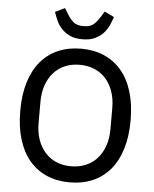

<svg xmlns="http://www.w3.org/2000/svg" viewBox="-61 -971 830 1033"><g transform="rotate(5 354.0 -454.0)"><path d="M354 12Q286 12 231 -11.5Q176 -35 137 -80.5Q98 -126 77 -193.5Q56 -261 56 -349Q56 -437 77 -504.5Q98 -572 137 -617.5Q176 -663 231 -686.5Q286 -710 354 -710Q422 -710 477 -686.5Q532 -663 571 -617.5Q610 -572 631 -504.5Q652 -437 652 -349Q652 -261 631 -193.5Q610 -126 571 -80.5Q532 -35 477 -11.5Q422 12 354 12ZM354 -75Q397 -75 433 -90Q469 -105 494.5 -133.5Q520 -162 534 -202Q548 -242 548 -292V-406Q548 -456 534 -496Q520 -536 494.5 -564.5Q469 -593 433 -608Q397 -623 354 -623Q310 -623 274.5 -608Q239 -593 213.5 -564.5Q188 -536 174 -496Q160 -456 160 -406V-292Q160 -242 174 -202Q188 -162 213.5 -133.5Q239 -105 274.5 -90Q310 -75 354 -75ZM355 -761Q314 -761 287 -774Q260 -787 242 -806.5Q224 -826 213.5 -849.5Q203 -873 196 -895L248 -920L268 -887Q283 -863 301 -847.5Q319 -832 355 -832Q391 -832 409 -847.5Q427 -863 442 -887L462 -920L514 -895Q507 -873 496.5 -849.5Q486 -826 468 -806.5Q450 -787 423 -774Q396 -761 355 -761Z"/></g></svg>

Font: IBM Plex Sans Text
Style: Regular
Weight: 450
Designer: Mike Abbink, Paul van der Laan, Pieter van Rosmalen
Foundry: Bold Monday
Version: Version 3.005